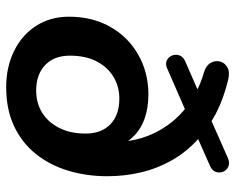

<svg xmlns="http://www.w3.org/2000/svg" viewBox="-90 -661 761 621"><g transform="rotate(90 290.5 -350.5)"><path d="M262 10Q197 10 145 -15.5Q93 -41 63.5 -87Q34 -133 34 -193Q34 -269 67 -327Q100 -385 157.5 -417.5Q215 -450 286 -450Q331 -450 368 -436Q405 -422 429.5 -392.5Q454 -363 460 -314L438 -313Q444 -396 413 -463.5Q382 -531 324 -575L342 -572L202 -511Q187 -504 175.5 -509.5Q164 -515 159.5 -526.5Q155 -538 159 -550Q163 -562 178 -569L279 -613L277 -604Q264 -612 247 -618.5Q230 -625 213 -630Q191 -637 183 -652Q175 -667 179 -682Q183 -697 198 -705.5Q213 -714 238 -708Q279 -698 315.5 -683Q352 -668 381 -648L362 -650L491 -707Q507 -714 519 -708.5Q531 -703 535.5 -691.5Q540 -680 536 -668Q532 -656 516 -649L421 -607L423 -617Q468 -578 496 -530Q524 -482 537 -428Q550 -374 550 -317Q550 -250 532 -190.5Q514 -131 478 -86Q442 -41 388 -15.5Q334 10 262 10ZM273 -87Q313 -87 344 -106Q375 -125 393.5 -161Q412 -197 412 -247Q412 -298 382 -327Q352 -356 299 -356Q260 -356 228.5 -337Q197 -318 178.5 -282.5Q160 -247 160 -196Q160 -145 190.5 -116Q221 -87 273 -87Z"/></g></svg>

Font: Nunito ExtraLight
Style: Bold Italic
Weight: 700
Italic angle: -9°
Version: Version 3.602